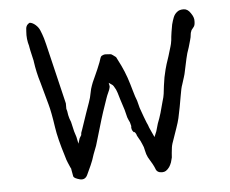

<svg xmlns="http://www.w3.org/2000/svg" viewBox="-42 -520 696 582"><g transform="rotate(-5 306.5 -229.5)"><path d="M236.3 -84Q236.3 -84 236.3 -84ZM188.5 -110.4Q193.4 -118.2 194.3 -120.1Q194.3 -124 195.3 -127.9Q196.3 -131.8 198.2 -135.7L214.8 -184.6Q229.5 -225.6 230.5 -230.5Q233.4 -245.1 236.3 -256.8Q242.2 -276.4 252 -295.9Q260.7 -314.5 268.6 -335Q273.4 -351.6 276.4 -353.5L280.3 -355.5Q284.2 -357.4 288.1 -357.4L303.7 -356.4Q306.6 -356.4 311.5 -352.5Q318.4 -347.7 319.3 -346.7L320.3 -345.7Q320.3 -344.7 334 -318.4Q342.8 -299.8 349.6 -280.3Q356.4 -259.8 361.8 -240.2Q367.2 -220.7 372.1 -209L377.9 -186.5Q381.8 -174.8 387.7 -159.2Q396.5 -135.7 398.4 -132.8Q399.4 -127.9 408.2 -109.4L415 -94.7L421.9 -111.3Q423.8 -118.2 428.7 -134.8Q434.6 -149.4 439.5 -166Q444.3 -183.6 448.2 -198.2Q453.1 -213.9 454.1 -222.7Q456.1 -236.3 457 -247.1Q459 -259.8 460.9 -272.5Q466.8 -299.8 470.7 -311.5L478.5 -335L487.3 -364.3Q489.3 -370.1 491.2 -382.8L492.2 -393.6L494.1 -407.2Q497.1 -424.8 498 -429.7Q501 -441.4 504.9 -451.2Q508.8 -460.9 516.6 -466.8Q523.4 -472.7 536.1 -472.7Q548.8 -472.7 557.6 -459Q567.4 -445.3 566.4 -433.6Q566.4 -421.9 562.5 -417Q555.7 -408.2 554.7 -407.2V-406.2L552.7 -401.4Q551.8 -399.4 551.8 -397.5Q550.8 -385.7 547.9 -377Q544.9 -367.2 542 -356.4Q535.2 -337.9 532.2 -323.2Q526.4 -296.9 524.4 -287.1Q522.5 -276.4 519.5 -267.6Q516.6 -257.8 512.7 -246.1Q508.8 -236.3 504.9 -211.9Q499 -180.7 499 -178.7L492.2 -145.5Q489.3 -132.8 483.4 -116.2Q478.5 -101.6 473.6 -87.9Q465.8 -67.4 464.8 -58.6Q462.9 -45.9 462.9 -42Q461.9 -29.3 461.9 -28.3Q460 -21.5 458 -13.7Q455.1 -5.9 451.2 0Q446.3 6.8 440.4 10.7Q435.5 13.7 428.7 13.7Q413.1 13.7 409.2 1Q405.3 -9.8 389.6 -35.2Q384.8 -44.9 382.8 -55.7Q380.9 -67.4 376 -77.1Q371.1 -88.9 368.2 -92.8Q364.3 -99.6 362.3 -103.5Q361.3 -108.4 358.4 -112.3Q354.5 -117.2 354.5 -114.3Q354.5 -114.3 353.5 -115.2Q348.6 -120.1 347.7 -126Q346.7 -129.9 347.7 -133.8Q346.7 -137.7 344.7 -145.5Q340.8 -153.3 337.9 -161.1Q334 -177.7 332 -184.6Q331.1 -187.5 321.3 -217.8Q314.5 -242.2 311.5 -248Q304.7 -261.7 300.8 -263.7L291 -270.5L293 -259.8Q293 -255.9 290 -248Q281.2 -228.5 280.3 -224.6Q262.7 -173.8 259.8 -163.1L236.3 -84Q224.6 -54.7 220.7 -41Q217.8 -32.2 202.1 1Q195.3 16.6 179.7 13.7Q161.1 8.8 159.2 2.9L155.3 -18.6V-19.5V-20.5Q154.3 -21.5 146.5 -40Q142.6 -48.8 139.6 -60.5Q122.1 -116.2 117.2 -150.4Q110.4 -197.3 103.5 -221.7Q93.8 -255.9 85 -289.1Q75.2 -320.3 70.3 -355.5V-356.4Q60.5 -398.4 60.5 -401.4V-402.3Q53.7 -424.8 55.7 -447.3Q55.7 -459 58.6 -463.9Q59.6 -466.8 63.5 -469.7Q65.4 -471.7 68.4 -472.7Q77.1 -471.7 85.9 -463.9Q94.7 -456.1 98.6 -446.3Q103.5 -434.6 107.4 -421.9Q111.3 -407.2 112.3 -403.3L156.2 -219.7Q156.2 -217.8 156.2 -212.9V-205.1V-204.1V-203.1Q158.2 -199.2 160.2 -183.6Q162.1 -173.8 167 -162.1L173.8 -132.8Q173.8 -132.8 173.8 -132.8Q179.7 -114.3 179.7 -114.3V-113.3L183.6 -94.7ZM344.7 -145.5Q343.8 -145.5 343.8 -145.5ZM492.2 -393.6Z"/></g></svg>

Font: ToneOZ-Zhuyin-Tsuipita-TC
Style: Regular
Weight: 400
Designer: ÂÆ£ÂøóÂáåJeffrey Xuan(jeffreyx@gmail.com, ToneOZ.com) ÈòøÂù§(cjkFonts)
Foundry: ToneOZ
Version: Version 0.240710